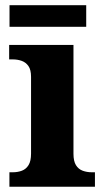

<svg xmlns="http://www.w3.org/2000/svg" viewBox="-20 -706 397 726"><path d="M15.6 0V-54.6H28Q47.4 -54.6 63 -60.6Q78.6 -66.6 88 -81.8Q97.4 -97 97.4 -125.4V-415.4Q97.4 -442 87.7 -456Q78 -470 62.4 -475.7Q46.8 -481.4 28 -481.4H14.6V-536H257.8V-124.6Q257.8 -96.6 267.2 -81.5Q276.6 -66.4 292.5 -60.5Q308.4 -54.6 327.2 -54.6H339V0ZM16 -604.6V-686.4H306V-604.6Z"/></svg>

Font: Noto Serif Hentaigana ExtraLight
Style: Regular
Weight: 200
Designer: Kazuhiro Yamada
Foundry: nipponia
Version: Version 1.000